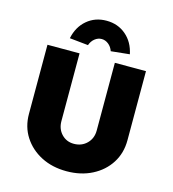

<svg xmlns="http://www.w3.org/2000/svg" viewBox="-133 -1041 1042 1156"><g transform="rotate(15 388.5 -463.0)"><path d="M388 6Q299 6 230 -29.5Q161 -65 121 -127Q81 -189 81 -269V-700H281V-278Q281 -229 311.5 -197Q342 -165 388 -165Q437 -165 469 -197Q501 -229 501 -278V-700H695V-269Q695 -189 655.5 -127Q616 -65 546.5 -29.5Q477 6 388 6ZM317 -761 201 -773Q216 -846 266.5 -889Q317 -932 388 -932Q459 -932 509.5 -889Q560 -846 575 -773L459 -761Q450 -787 430.5 -802.5Q411 -818 388 -818Q365 -818 345.5 -802.5Q326 -787 317 -761Z"/></g></svg>

Font: Lexend ExtraBold
Style: Regular
Weight: 800
Designer: Bonnie Shaver-Troup, Thomas Jockin
Foundry: Lexend
Version: Version 1.007; ttfautohint (v1.8.3)